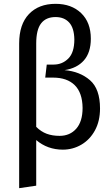

<svg xmlns="http://www.w3.org/2000/svg" viewBox="-20 -769 582 1002"><path d="M502 -203Q502 -137 475.5 -88.5Q449 -40 404.5 -14Q360 12 308 12Q228 12 169 -38V200L80 213V-542Q80 -642 131 -695.5Q182 -749 270 -749Q353 -749 403.5 -700.5Q454 -652 454 -567Q454 -495 418 -454Q382 -413 317 -403Q397 -396 449.5 -350.5Q502 -305 502 -203ZM411 -206Q410 -285 370 -324.5Q330 -364 257 -364H216L224 -432H260Q305 -432 336.5 -463.5Q368 -495 368 -563Q367 -623 341 -651.5Q315 -680 270 -680Q220 -680 194.5 -647Q169 -614 169 -542V-107Q194 -82 223.5 -71Q253 -60 291 -60Q345 -60 378 -97.5Q411 -135 411 -206Z"/></svg>

Font: Fira Sans Condensed
Style: Regular
Weight: 400
Width: 3
Designer: bBox Type GmbH & Carrois Corporate GbR & Edenspiekermann AG
Foundry: bBox Type GmbH & Carrois Corporate GbR & Edenspiekermann AG
Version: Version 4.301